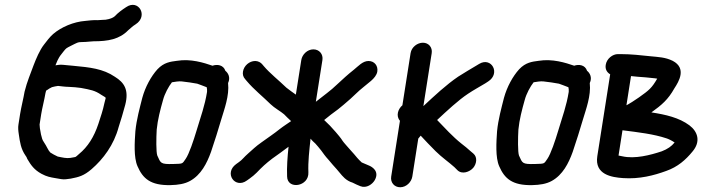

<svg xmlns="http://www.w3.org/2000/svg" viewBox="-20 -733 2962 809"><path d="M269.7 -367C279.4 -367 314.5 -364 321 -362.5C361.3 -354.9 380.1 -351.9 406.5 -333.6C431.8 -317.2 426.1 -328 420.1 -299.3C412.9 -264.9 405.1 -244.7 394.5 -211.1C376 -155.6 350.1 -114.6 312.8 -83.9C293 -66.8 304.6 -73.4 276 -67.6C260.2 -65.2 243.7 -69.1 223.2 -73.4C218.2 -75 195 -87.8 192.1 -90.3C182.4 -99.9 178.8 -113.7 164.2 -135.3C158.4 -143.2 156.3 -151.6 152.7 -166.6L148.1 -192.5C147.1 -200.1 146.7 -207.2 146.8 -208.3L153.6 -252C157.4 -276.2 167 -312.8 171.6 -340.7C172.4 -344 173.1 -346.6 174.3 -351.1C180.1 -354.3 184 -357.2 187.1 -359.5L198.8 -365.7C202.9 -367 219.2 -370.6 224.5 -371C237.1 -369.7 256 -367 269.7 -367ZM373.9 -559C436 -559 483.1 -567.6 519.9 -605.3L533.7 -617.3C539.9 -622.7 541.8 -624.3 551.7 -630.7C606.2 -665.6 563.5 -739 511.3 -702.8C496.8 -693.5 478.1 -680.2 462.6 -663.7C455.3 -657.8 443.8 -652.8 425.3 -650C414.5 -649.8 400.4 -648.2 390.8 -648C374 -649.2 350.4 -646 339.2 -644.9C290.3 -641.2 238 -619 204 -589.7C188.9 -576.6 175.2 -557.6 165.6 -545.3C147.3 -522.2 131.9 -485 121.6 -458.2C108.6 -421.9 94.4 -390.5 83.7 -347.3C83.6 -346.7 83.4 -345.7 83.2 -345C79.6 -321.8 69.2 -281.4 64.6 -252L57.7 -208C55.7 -195.5 56.8 -182.1 59.3 -166.6C64 -134 67.8 -106 87.4 -77.6C94.9 -67.4 91.7 -68.8 95.8 -62C110 -38 123.5 -17.7 154.9 -0.6C177.7 11.7 192.1 13.9 214.1 17.7L237.5 21.7C249.7 23.8 263.2 22.1 278.4 19.6C312.3 13 333.6 7.6 365.9 -20.3C415.1 -62.9 459.8 -122.3 479.9 -197.6C490 -229 497.9 -255 507.7 -291.4C523.9 -354.4 503.7 -384.9 464.1 -409.5C414.2 -443.5 358.9 -449.3 287.9 -455.9L266.3 -457.9C258.9 -458.6 252.7 -459.2 245.4 -459.9C233.8 -460.8 225.3 -459.9 213.7 -457.8C216.2 -464.4 218.8 -470.6 221.8 -477.3C233.3 -499.8 232.1 -495.8 247.2 -515.6C259.1 -530 257 -528.9 278.8 -540C306 -553.2 306 -556 330.4 -556C346.8 -556 363.7 -559 373.9 -559Z M852.4 -346C843 -287.2 826.3 -243.1 807.8 -181.5C796.2 -142.9 777 -84.2 762 -63.1C747.3 -42.4 752.7 -43.2 709.9 -42C655.4 -40.5 657.4 -45.5 642.8 -77.6C637.4 -92.3 638.2 -152 640.3 -187C644.3 -228.5 655.6 -271.7 666.8 -311.2C673.8 -338.3 690.8 -369.1 704.4 -386.3C717.5 -388.7 733.4 -390.9 744.5 -390.1C755 -389.3 805 -382.2 811.1 -380.4C821.5 -377.4 834.8 -371.1 851 -365.4C852.3 -359.3 853 -354 852.4 -346ZM875.4 -456.1C839 -468.6 783.8 -486.4 725.1 -476.7C698 -473.2 670.9 -470.1 643.6 -441.3C616.6 -411.6 592.1 -366.9 579.5 -320.6C569 -278.8 555.3 -230 550.4 -180.1C547.4 -135.7 542.7 -69.5 559.6 -32.1C581.8 19.1 614.3 48.8 698.2 47C730.9 46.3 758.2 41.9 780.8 29.4C827 3.9 851.8 -44.7 869.2 -93.3C884.1 -136.8 900.1 -188.2 912.4 -230.1C924.8 -272 947 -329.8 941 -383.1C952.5 -407.2 940.5 -426.3 929.6 -434.7C921.5 -459.7 895 -463.1 875.4 -456.1Z M1249.5 -480 1226.6 -334.3C1214 -343.4 1196.2 -355.7 1186.7 -363.6C1155.7 -393.8 1116.9 -424.2 1091.2 -454.7L1085.1 -461.9C1079 -469.8 1067.3 -476 1055.3 -476C1030.7 -476 1007.7 -456.1 1003.8 -431.5C1002.1 -420.2 1003.9 -409.3 1013 -399.5L1019 -392.3C1050 -355.5 1088.2 -325.5 1120 -294C1135.4 -278.7 1163 -263.5 1176.9 -251.5C1185.9 -242.7 1194.7 -233.1 1206.6 -222.7C1193 -213.1 1175.8 -202.5 1157.8 -188.5C1135.5 -170.4 1109.1 -153 1082.4 -133.6C1055.8 -115 1044.9 -103.1 1026 -86.7C1007.6 -70.8 1001.2 -60.1 987.4 -50.5L974.6 -41.3C922.7 -3.1 970.7 64.1 1020.5 27.4L1031.8 19.4C1042.6 11.4 1052.6 3.8 1061.4 -5.4C1084.1 -29.2 1100.8 -44.6 1127 -64.6C1149.6 -80.1 1173 -97.9 1195.8 -114.7C1191.3 -72.7 1188.1 -28.7 1189.7 10.1C1190 67.7 1282.8 53.8 1279.4 -7.1C1277.5 -50.8 1283.3 -99.5 1288.5 -148.7C1294.3 -141 1299.4 -137.1 1308.8 -128.1C1319.7 -116.6 1320.8 -113.8 1333.4 -98.8C1343.3 -85.4 1349.7 -75.5 1364.1 -59.9L1382.4 -38.3C1388.2 -31.4 1394.2 -25.4 1398.5 -20.3L1412 -4.3C1422.8 8.5 1437.3 28.1 1465.6 36.6C1476.7 42.4 1488.1 47.4 1498.1 51.4C1524.7 62 1549.8 42.5 1559.2 25.8C1580.5 -12.5 1545.5 -31 1535.8 -35C1524.5 -39.8 1508.2 -46.4 1504 -48.6C1495.3 -57 1490.7 -61.3 1485.3 -67.7L1471.8 -83.7C1466.9 -89.5 1462.2 -94.8 1454.5 -103.1C1449.5 -108.9 1426.8 -134 1423.9 -139C1416.3 -151.7 1401 -169 1394.5 -176.7C1378.5 -195.6 1362.2 -212.5 1345.9 -227.3C1364.1 -242.4 1385.1 -258.7 1404.5 -272.5C1404.9 -272.8 1405.7 -273.4 1406.2 -273.9L1427.8 -291.6C1442.7 -303.5 1471.6 -329.8 1481.7 -340C1496.3 -354.8 1523.4 -375.1 1543.4 -392.3C1555.8 -403.1 1567.5 -416.6 1569.8 -431.5C1573.6 -455.4 1557.9 -476 1532.8 -476C1507.7 -476 1489 -453.4 1471.3 -439.5C1443.7 -417.6 1426 -401 1400.7 -377.6C1373.1 -350.5 1342.4 -329.8 1310.8 -304.2L1338.5 -480C1342.4 -504.8 1325.3 -525 1300.5 -525C1274.5 -525 1253.1 -503 1249.5 -480Z M1752.6 -161.4C1774.5 -138 1789 -122.3 1815.3 -96.1C1841 -70.4 1872.7 -48.6 1894.5 -28.8L1907.2 -16.1C1926.7 3.5 1959.3 -8.6 1974.1 -26C1987.7 -42.1 1993.1 -70.2 1974.5 -86L1960.7 -97.7C1951.6 -106.2 1938.1 -117.4 1923.5 -128.5C1887.6 -157.1 1853.5 -194.5 1821.8 -227.4C1863.3 -266.2 1912 -311.5 1952 -337.9C1975.9 -353.9 1998.9 -366.2 2024.3 -381.5L2036.9 -389.7C2090.6 -424.2 2050.3 -494.7 1999.1 -463.8L1985.8 -455.8C1961.8 -441.4 1937.9 -427.6 1910.6 -410.1C1860 -375.7 1811.2 -330 1763.9 -285.9L1799 -509C1802.8 -533.3 1786.2 -553 1761.9 -553C1738.9 -553 1714.1 -535 1710 -509L1675.5 -289.4C1657.2 -274.1 1647.1 -244.6 1665.2 -224.1L1628.3 11C1624.4 35.8 1641.4 56 1666.2 56C1692.2 56 1713.6 34 1717.3 11L1742.4 -149C1744.4 -150.8 1750.3 -158.1 1752.6 -161.4Z M2376.4 -346C2367 -287.2 2350.3 -243.1 2331.8 -181.5C2320.2 -142.9 2301 -84.2 2286 -63.1C2271.3 -42.4 2276.7 -43.2 2233.9 -42C2179.4 -40.5 2181.4 -45.5 2166.8 -77.6C2161.4 -92.3 2162.2 -152 2164.3 -187C2168.3 -228.5 2179.6 -271.7 2190.8 -311.2C2197.8 -338.3 2214.8 -369.1 2228.4 -386.3C2241.5 -388.7 2257.4 -390.9 2268.5 -390.1C2279 -389.3 2329 -382.2 2335.1 -380.4C2345.5 -377.4 2358.8 -371.1 2375 -365.4C2376.3 -359.3 2377 -354 2376.4 -346ZM2399.4 -456.1C2363 -468.6 2307.8 -486.4 2249.1 -476.7C2222 -473.2 2194.9 -470.1 2167.6 -441.3C2140.6 -411.6 2116.1 -366.9 2103.5 -320.6C2093 -278.8 2079.3 -230 2074.4 -180.1C2071.4 -135.7 2066.7 -69.5 2083.6 -32.1C2105.8 19.1 2138.3 48.8 2222.2 47C2254.9 46.3 2282.2 41.9 2304.8 29.4C2351 3.9 2375.8 -44.7 2393.2 -93.3C2408.1 -136.8 2424.1 -188.2 2436.4 -230.1C2448.8 -272 2471 -329.8 2465 -383.1C2476.5 -407.2 2464.5 -426.3 2453.6 -434.7C2445.5 -459.7 2419 -463.1 2399.4 -456.1Z M2532.3 -460C2529.5 -442.2 2536.1 -429.1 2551 -419.8L2496.8 -75C2484.5 3.2 2557.9 14.1 2605 17.4C2674.5 22.3 2735.7 6.1 2786.8 -12.6C2835.9 -29.7 2869.4 -59.8 2897.4 -93.9C2933.6 -136.1 2920.5 -178 2885.1 -204.8C2841 -237.6 2784.8 -250.1 2724.7 -259.4C2768.1 -290.6 2795 -313.2 2821.6 -360.9C2840.4 -389.4 2874 -445.4 2814.6 -476.6C2783.3 -492.1 2753.6 -492.6 2721.5 -495.9C2681 -500 2640.8 -505 2594.4 -505H2583.4C2561.5 -505 2536.4 -486.1 2532.3 -460ZM2602.9 -184.1C2670.6 -175.5 2734.2 -168.2 2788.2 -150.1C2795.6 -147.8 2810.5 -141.1 2822.5 -132.6C2809.4 -116.6 2793.1 -104.9 2768.2 -95.4C2721.1 -79.7 2655 -62.2 2601.9 -74.5C2594.7 -76 2590.3 -76.5 2586.2 -77.6ZM2619.5 -289.5 2638.8 -412.4C2656.4 -410.8 2677.6 -408.2 2700.2 -407.1L2739.4 -403.1C2743.2 -402.8 2744.5 -402.7 2749.2 -401.6C2726.1 -362 2715.7 -353.5 2672.3 -322.6C2650.1 -307.3 2633 -296.6 2625.8 -292.8C2624 -291.9 2621.5 -290.6 2619.5 -289.5Z"/></svg>

Font: Just Breathe
Style: BdObl3
Weight: 400
Foundry: Cannot Into Space Fonts
Version: Version 0.72